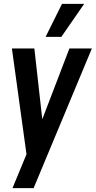

<svg xmlns="http://www.w3.org/2000/svg" viewBox="-20 -800 498 1000"><path d="M45 180 118 3.5 42 -547.5H159L205.5 -131.5H182L341.5 -547.5H458.5L155 180ZM217.5 -608 303 -780H418.5L299.5 -608Z"/></svg>

Font: Mohave Light SemiBold
Style: Italic
Weight: 600
Italic angle: -8°
Version: Version 2.003